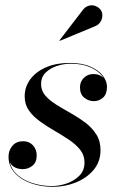

<svg xmlns="http://www.w3.org/2000/svg" viewBox="-20 -713 458 743"><path d="M184 10Q139 10 100 -3.8Q61 -17.5 37 -43.8Q13 -70 13 -107Q13 -131 28 -148.8Q43 -166.5 69.5 -166.5Q92.5 -166.5 107.2 -151Q122 -135.5 122 -111Q122 -85 105.8 -71.8Q89.5 -58.5 68 -58.5Q53 -58.5 40.8 -63.8Q28.5 -69 21.2 -79.8Q14 -90.5 14 -107H16Q16 -69.5 39.5 -44.2Q63 -19 101 -6Q139 7 181 7Q208.5 7 237.5 -2.8Q266.5 -12.5 286.8 -32.8Q307 -53 307 -84Q307 -112 290.5 -133Q274 -154 247.5 -171.8Q221 -189.5 191.2 -206.8Q161.5 -224 135 -243Q108.5 -262 92 -285.2Q75.5 -308.5 75.5 -340Q75.5 -377 97.5 -406.5Q119.5 -436 158.8 -452.8Q198 -469.5 249.5 -469.5Q297 -469.5 329.2 -455.5Q361.5 -441.5 377.8 -420.2Q394 -399 394 -377.5Q394 -348.5 378.5 -335Q363 -321.5 343.5 -321.5Q322.5 -321.5 306 -335Q289.5 -348.5 289.5 -375Q289.5 -396.5 304.2 -411.5Q319 -426.5 342 -426.5Q365 -426.5 379 -412.8Q393 -399 393 -377.5H391Q391 -399 374.8 -419.5Q358.5 -440 328 -453.2Q297.5 -466.5 253 -466.5Q227.5 -466.5 201 -458Q174.5 -449.5 156.8 -432.2Q139 -415 139 -387.5Q139 -362 155.5 -343Q172 -324 198.2 -307.8Q224.5 -291.5 254 -275Q283.5 -258.5 309.8 -238.8Q336 -219 352.5 -193.2Q369 -167.5 369 -132Q369 -88 342.8 -56.2Q316.5 -24.5 274.2 -7.2Q232 10 184 10ZM211.5 -555 210 -556.5 301 -675Q309.5 -685.5 319.8 -689.5Q330 -693.5 339.8 -692.2Q349.5 -691 357.8 -685.8Q366 -680.5 370.5 -673.5Q377 -663.5 376 -650.5Q375 -637.5 367.8 -627Q360.5 -616.5 348 -611.5Z"/></svg>

Font: Bodoni Moda 72pt Medium
Style: Italic
Weight: 500
Italic angle: -13°
Designer: Owen Earl
Foundry: indestructible type
Version: Version 2.004